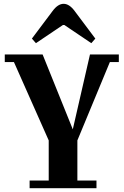

<svg xmlns="http://www.w3.org/2000/svg" viewBox="-20 -985 647 1005"><path d="M135 0V-40H235V-250L53 -660H5V-700H203L361 -308L451 -700H602V-660H555L385 -250V-40H485V0ZM371 -927 479 -783 458 -759 317 -854H309L168 -759L147 -783L255 -927Q283 -965 313 -965Q343 -965 371 -927Z"/></svg>

Font: Croissant One
Style: Regular
Weight: 400
Designer: Eduardo Rodriguez Tunni
Foundry: Eduardo Rodriguez Tunni
Version: Version 1.001